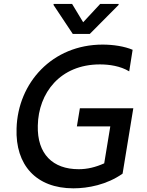

<svg xmlns="http://www.w3.org/2000/svg" viewBox="-20 -969 765 998"><path d="M446.7 -792.6 596.2 -943.2 596.9 -948.5H500.7L412.3 -853.3L354.8 -948.5H258.9L258.2 -943.2L358.3 -792.6ZM395.2 -406.2 379.6 -312.1H553.3L521.7 -120C476.6 -99.8 434.3 -89.5 388.8 -89.5C254.6 -89.5 172.6 -168.3 176.5 -316.1C179.7 -485.8 292.6 -634.2 499.3 -634.2C546.9 -634.2 605.8 -626.1 651.6 -598L669.4 -710.2C627.1 -728 569.6 -737.2 513.5 -737.2C251.4 -737.2 72.8 -538.4 66.1 -301.1C59.3 -111.5 167.6 9.9 361.5 9.9C437.1 9.9 535.2 -8.5 617.2 -66.4L672.9 -406.2Z"/></svg>

Font: TID UI Medium
Style: Italic
Weight: 500
Italic angle: -9.39999°
Designer: The TID Project Authors
Foundry: Bakken & Bæck
Version: Version 1.001;hotconv 1.0.109;makeotfexe 2.5.65596